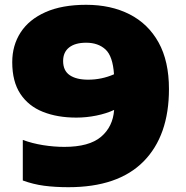

<svg xmlns="http://www.w3.org/2000/svg" viewBox="-20 -770 776 800"><path d="M339 -750Q442 -750 519.8 -710.5Q597.5 -671 640.8 -593Q684 -515 684 -399Q684 -204.5 578 -97.2Q472 10 265 10Q210 10 164.2 4Q118.5 -2 75 -18V-187Q114 -172.5 159.5 -165.2Q205 -158 248 -158Q351.5 -158 401 -200Q450.5 -242 455.5 -312Q423.5 -297 381.8 -288.5Q340 -280 298 -280Q219 -280 158.8 -304Q98.5 -328 64.8 -379Q31 -430 31 -511Q31 -581 66 -635Q101 -689 169.8 -719.5Q238.5 -750 339 -750ZM347 -438Q404 -438 455 -460.5Q450 -536 419.5 -564Q389 -592 339 -592Q293 -592 268 -572.2Q243 -552.5 243 -516Q243 -475.5 270.5 -456.8Q298 -438 347 -438Z"/></svg>

Font: Encode Sans Exp Black
Style: Regular
Weight: 900
Width: 7
Designer: Multiple Designers
Foundry: Impallari Type
Version: Version 3.002; ttfautohint (v1.8.3) -l 8 -r 50 -G 200 -x 14 